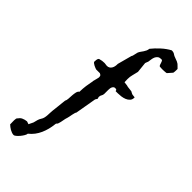

<svg xmlns="http://www.w3.org/2000/svg" viewBox="-310 -805 1124 1124"><g transform="rotate(45 252.5 -242.5)"><path d="M13.7 220.7Q13.7 215.3 13.4 210Q13.2 204.6 13.2 197.8Q13.2 190.9 14.6 183.3Q16.1 175.8 21.5 173.3Q27.8 162.1 40.8 156Q53.7 149.9 71.3 147.9L88.9 153.8L102.5 126Q105 117.2 106.4 111.1Q107.9 105 109.4 99.6Q110.8 94.2 113.3 88.9Q115.7 83.5 120.1 76.7Q125 69.8 127.4 59.6Q129.9 49.3 130.6 38.3Q131.3 27.3 131.6 16.8Q131.8 6.3 132.8 -1.5L143.1 -95.2Q147.9 -103 148.7 -117.2Q149.4 -131.3 150.4 -146Q151.4 -160.6 154.3 -173.3Q157.2 -186 166 -191.9V-198.7Q166 -208 167 -219Q168 -230 169.4 -241.2Q170.9 -252.4 172.9 -263.2Q174.8 -273.9 176.8 -283.7Q177.7 -286.1 177.7 -288.1Q177.7 -290 177.7 -293Q178.2 -293.9 179.4 -298.8Q180.7 -303.7 182.1 -309.6Q183.6 -315.4 184.8 -320.3Q186 -325.2 186 -326.2Q187 -327.1 187 -329.3Q187 -331.5 187 -333Q187 -340.3 185.1 -344.5Q183.1 -348.6 173.3 -353H143.1Q140.6 -353.5 133.8 -356Q127 -358.4 120.1 -362.1Q113.3 -365.7 107.9 -369.9Q102.5 -374 102.5 -378.4Q102.5 -384.3 103.8 -393.8Q105 -403.3 110.4 -408.2L111.8 -408.7Q123 -412.1 131.8 -413.3Q140.6 -414.6 150.9 -414.6L171.9 -412.1Q182.1 -412.1 189.2 -416.5Q196.3 -420.9 200.7 -428Q205.1 -435.1 207 -443.6Q209 -452.1 209 -460.4V-465.3L232.9 -554.2L236.8 -561.5L244.6 -594.7Q248.5 -603.5 253.9 -610.8Q259.3 -618.2 264.2 -625.5Q269 -632.8 272.7 -640.6Q276.4 -648.4 277.3 -658.7Q286.6 -670.4 298.3 -682.9Q310.1 -695.3 323 -707Q335.9 -718.8 349.6 -728.5Q363.3 -738.3 376.5 -745.1Q385.3 -745.1 390.4 -743.7Q395.5 -742.2 398.9 -740.2Q402.3 -738.3 405 -736.1Q407.7 -733.9 411.6 -732.4Q421.4 -728 429.2 -725.6Q437 -723.1 443.6 -720.2Q450.2 -717.3 456.1 -712.9Q461.9 -708.5 468.3 -701.2L477.5 -691.9Q477.5 -687.5 477.5 -682.1Q477.5 -676.8 477.1 -671.9Q476.6 -667 476.1 -663.1Q475.6 -659.2 475.1 -658.7L450.7 -630.9Q449.2 -629.4 443.8 -628.9Q438.5 -628.4 431.9 -627.9Q425.3 -627.4 419.4 -627.4Q413.6 -627.4 411.1 -627.4L394 -628.4Q389.6 -631.3 387.5 -637.7Q385.3 -644 383.5 -650.1Q381.8 -656.2 379.2 -660.9Q376.5 -665.5 370.6 -665.5Q355.5 -665.5 347.4 -659.4Q339.4 -653.3 335 -643.8Q330.6 -634.3 329.1 -622.6Q327.6 -610.8 325.7 -599.6Q325.2 -599.6 324.2 -596.9Q323.2 -594.2 322 -591.1Q320.8 -587.9 319.8 -585.2Q318.8 -582.5 318.8 -582L325.7 -516.1Q321.3 -496.1 316.7 -479.2Q312 -462.4 312 -443.4L313 -417.5L336.4 -414.6L345.7 -412.1L378.9 -408.2Q379.4 -407.7 382.1 -406.2Q384.8 -404.8 387.7 -403.3Q390.6 -401.9 393.3 -400.6Q396 -399.4 396.5 -399.4Q400.4 -398.9 407.7 -397.9Q415 -397 417 -397Q417 -396 417.2 -395.5Q417.5 -395 417.5 -394.5V-393.6Q417.5 -377.9 408.4 -368.2Q399.4 -358.4 386.2 -353Q373 -347.7 357.9 -345.7Q342.8 -343.8 330.6 -343.8H313Q312 -352.1 307.6 -353.5Q303.2 -355 299.3 -355Q293 -355 288.8 -351.8Q284.7 -348.6 282 -343.5Q279.3 -338.4 278.3 -331.8Q277.3 -325.2 277.3 -318.4V-285.6Q276.9 -275.4 272 -268.1Q267.1 -260.7 267.1 -251Q267.1 -246.6 268.6 -244.1Q270 -241.7 270 -239.3V-237.3L262.2 -224.6L239.3 -92.8Q236.8 -90.3 234.6 -83Q232.4 -75.7 230.5 -66.4Q228.5 -57.1 227.1 -48.6Q225.6 -40 224.1 -35.6Q218.8 -20 216.6 -5.1Q214.4 9.8 209 26.4Q206.5 32.2 205.1 33.4Q203.6 34.7 202.4 35.2Q201.2 35.6 200.7 36.9Q200.2 38.1 199.7 43.9Q197.3 65.9 191.9 87.2Q186.5 108.4 177.7 128.2Q168.9 147.9 156 165Q143.1 182.1 125.5 195.8Q125.5 202.6 119.1 213.6Q112.8 224.6 104.2 234.9Q95.7 245.1 86.7 252.7Q77.6 260.3 72.3 260.3Q64.5 260.3 56.2 257.3Q47.9 254.4 40 250Q32.2 245.6 25.4 240.2Q18.6 234.9 13.7 230Z"/></g></svg>

Font: IM FELL English
Style: Regular
Weight: 400
Designer: Igino Marini
Foundry: Igino Marini
Version: 3.00